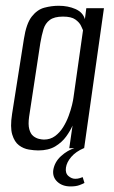

<svg xmlns="http://www.w3.org/2000/svg" viewBox="-20 -524 402 679"><path d="M115.3 8Q101.1 8 82.1 4.9Q63.1 1.8 47.2 -10.1Q31.2 -22 23.3 -48.1Q15.4 -74.2 22.7 -121L64.5 -386Q72.9 -440.7 92.4 -465.5Q111.9 -490.3 137.2 -496.9Q162.5 -503.6 187.6 -503.6Q220.5 -503.6 246.8 -492.1Q273.2 -480.5 280.2 -456.2L285.2 -495H347.6L277.6 0H225L236.5 -79.8Q228.5 -61.3 213.8 -41Q199.1 -20.7 175.3 -6.3Q151.4 8 115.3 8ZM135.5 -30.4Q157.9 -30.4 174.7 -42.8Q191.5 -55.2 203.3 -74.2Q215.1 -93.2 222.8 -114.2Q230.5 -135.2 234.7 -152.7Q238.9 -170.2 239.9 -179.3L273.6 -417.1Q271.6 -422.4 266 -433.7Q260.5 -445 246.4 -455.1Q232.4 -465.3 202.8 -465.3Q172 -465.3 156.1 -453.4Q140.2 -441.6 133.8 -420.8Q127.4 -399.9 122.6 -371.8L82.9 -110.9Q79.1 -83.5 83.6 -67Q88.1 -50.4 97.6 -42.9Q107.2 -35.4 117.6 -32.9Q128.1 -30.4 135.5 -30.4ZM229.3 135.3Q200.6 135.3 182.8 118.8Q165.1 102.3 168.4 77.3Q173.1 48.6 196.1 27.8Q219.2 7 244.8 -0.6L276.4 0Q248.4 12 232.1 30.8Q215.9 49.7 213.2 68.8Q210.4 88.3 221.8 98.3Q233.2 108.3 245.9 108.3Q255 108.3 262 106Q269 103.8 272.4 102.4L278.7 123Q272 126.7 260.1 131Q248.1 135.3 229.3 135.3Z"/></svg>

Font: Alumni Sans Thin
Style: Italic
Weight: 100
Italic angle: -8°
Designer: Robert E. Leuschke
Foundry: Robert E. Leuschke
Version: Version 1.016